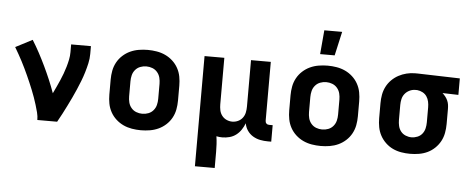

<svg xmlns="http://www.w3.org/2000/svg" viewBox="-58 -911 3117 1276"><g transform="rotate(5 1500.0 -272.5)"><path d="M209 0Q209 -25 202.5 -50Q196 -75 188.5 -99.5Q181 -124 172.5 -148Q164 -172 154.5 -195.5Q145 -219 135 -242.5Q125 -266 114.5 -289Q104 -312 93 -335Q82 -358 70 -381Q58 -404 45.5 -426Q33 -448 20 -470L132 -528Q157 -488 179.5 -446Q202 -404 222.5 -361Q243 -318 261.5 -274.5Q280 -231 296 -186Q307 -209 317.5 -231.5Q328 -254 338 -277Q348 -300 356.5 -323Q365 -346 372 -370Q379 -394 384 -418.5Q389 -443 389 -468V-520H521V-468Q521 -436 514 -405Q507 -374 498 -344Q489 -314 477.5 -284.5Q466 -255 453.5 -226Q441 -197 427.5 -168.5Q414 -140 400 -112Q386 -84 371.5 -56Q357 -28 341 0Z M900 8Q870 8 840 3Q810 -2 783 -14.5Q756 -27 733.5 -47.5Q711 -68 696.5 -94.5Q682 -121 676.5 -150.5Q671 -180 671 -210V-310Q671 -340 676.5 -369.5Q682 -399 696.5 -425.5Q711 -452 733.5 -472.5Q756 -493 783 -505.5Q810 -518 840 -523Q870 -528 900 -528Q930 -528 960 -523Q990 -518 1017 -505.5Q1044 -493 1066.5 -472.5Q1089 -452 1103.5 -425.5Q1118 -399 1123.5 -369.5Q1129 -340 1129 -310V-210Q1129 -180 1123.5 -150.5Q1118 -121 1103.5 -94.5Q1089 -68 1066.5 -47.5Q1044 -27 1017 -14.5Q990 -2 960 3Q930 8 900 8ZM900 -102Q921 -102 940.5 -109.5Q960 -117 973.5 -133Q987 -149 992 -169Q997 -189 997 -210V-310Q997 -331 992 -351Q987 -371 973.5 -387Q960 -403 940.5 -410.5Q921 -418 900 -418Q879 -418 859.5 -410.5Q840 -403 826.5 -387Q813 -371 808 -351Q803 -331 803 -310V-210Q803 -189 808 -169Q813 -149 826.5 -133Q840 -117 859.5 -109.5Q879 -102 900 -102Z M1279 215V-520H1411V-210Q1411 -190 1415 -170.5Q1419 -151 1431 -135Q1443 -119 1461.5 -110.5Q1480 -102 1500 -102Q1520 -102 1538.5 -110.5Q1557 -119 1569 -135Q1581 -151 1585 -170.5Q1589 -190 1589 -210V-520H1721V-129Q1721 -123 1722.5 -118Q1724 -113 1728 -109Q1732 -105 1737 -103.5Q1742 -102 1747 -102H1770V8H1747Q1721 8 1695.5 3Q1670 -2 1647.5 -15.5Q1625 -29 1610 -51Q1595 -73 1591 -99Q1582 -76 1568.5 -55.5Q1555 -35 1535.5 -20Q1516 -5 1492 1.5Q1468 8 1443 8Q1433 8 1423.5 7Q1414 6 1404 4Q1408 30 1409.5 56Q1411 82 1411 108V215Z M2100 8Q2070 8 2040 3Q2010 -2 1983 -14.5Q1956 -27 1933.5 -47.5Q1911 -68 1896.5 -94.5Q1882 -121 1876.5 -150.5Q1871 -180 1871 -210V-310Q1871 -340 1876.5 -369.5Q1882 -399 1896.5 -425.5Q1911 -452 1933.5 -472.5Q1956 -493 1983 -505.5Q2010 -518 2040 -523Q2070 -528 2100 -528Q2130 -528 2160 -523Q2190 -518 2217 -505.5Q2244 -493 2266.5 -472.5Q2289 -452 2303.5 -425.5Q2318 -399 2323.5 -369.5Q2329 -340 2329 -310V-210Q2329 -180 2323.5 -150.5Q2318 -121 2303.5 -94.5Q2289 -68 2266.5 -47.5Q2244 -27 2217 -14.5Q2190 -2 2160 3Q2130 8 2100 8ZM2100 -102Q2121 -102 2140.5 -109.5Q2160 -117 2173.5 -133Q2187 -149 2192 -169Q2197 -189 2197 -210V-310Q2197 -331 2192 -351Q2187 -371 2173.5 -387Q2160 -403 2140.5 -410.5Q2121 -418 2100 -418Q2079 -418 2059.5 -410.5Q2040 -403 2026.5 -387Q2013 -371 2008 -351Q2003 -331 2003 -310V-210Q2003 -189 2008 -169Q2013 -149 2026.5 -133Q2040 -117 2059.5 -109.5Q2079 -102 2100 -102ZM2043 -600 2057 -760H2176L2140 -600Z M2696 8Q2666 8 2636.5 3Q2607 -2 2580.5 -14.5Q2554 -27 2532 -48Q2510 -69 2496 -95Q2482 -121 2476.5 -150.5Q2471 -180 2471 -210V-310Q2471 -339 2476 -367Q2481 -395 2494 -420.5Q2507 -446 2527.5 -466.5Q2548 -487 2573 -500.5Q2598 -514 2626 -521Q2654 -528 2682 -528H2700L2982 -520V-410L2876 -413Q2887 -403 2896 -391.5Q2905 -380 2911 -366.5Q2917 -353 2919 -339Q2921 -325 2921 -310V-210Q2921 -180 2915.5 -150.5Q2910 -121 2896 -95Q2882 -69 2860 -48Q2838 -27 2811.5 -14.5Q2785 -2 2755.5 3Q2726 8 2696 8ZM2696 -102Q2716 -102 2735.5 -110Q2755 -118 2767.5 -134Q2780 -150 2784.5 -170Q2789 -190 2789 -210V-310Q2789 -329 2785 -348Q2781 -367 2770.5 -382.5Q2760 -398 2743 -407Q2726 -416 2707 -418H2694Q2674 -418 2655.5 -409Q2637 -400 2624.5 -384.5Q2612 -369 2607.5 -349.5Q2603 -330 2603 -310V-210Q2603 -190 2607.5 -170Q2612 -150 2624.5 -134Q2637 -118 2656.5 -110Q2676 -102 2696 -102Z"/></g></svg>

Font: Iosevka Extrabold Extended
Style: Regular
Weight: 800
Width: 7
Monospace: yes
Designer: Belleve Invis
Foundry: Belleve Invis
Version: Version 32.5.0; ttfautohint (v1.8.4)